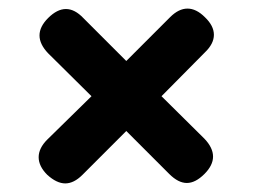

<svg xmlns="http://www.w3.org/2000/svg" viewBox="-20 -543 640 447"><path d="M456 -138Q435 -117 415 -117Q395 -117 374 -138L274 -238L172 -136Q152 -116 132 -116Q112 -116 90 -136Q70 -156 70 -177Q70 -198 90 -218L193 -319L92 -419Q72 -440 72 -460.5Q72 -481 92 -501Q113 -522 133.5 -522Q154 -522 174 -501L274 -401L376 -503Q396 -523 416.5 -523Q437 -523 457 -503Q478 -483 478 -462Q478 -441 457 -421L356 -319L456 -220Q476 -199 476 -178.5Q476 -158 456 -138Z"/></svg>

Font: Maple Mono NL SemiBold
Style: Regular
Weight: 600
Monospace: yes
Designer: subframe7536
Version: Version 7.000